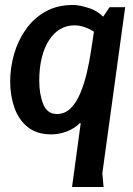

<svg xmlns="http://www.w3.org/2000/svg" viewBox="-20 -529 537 773"><path d="M421 -500H484L392 169L397 224H270L305 -33H301Q279 -11 248.5 0.5Q218 12 186 12Q128 12 91.5 -17.5Q55 -47 38 -95.5Q21 -144 21 -201Q21 -256 36.5 -310.5Q52 -365 83.5 -410Q115 -455 162.5 -482Q210 -509 274 -509Q300 -509 339.5 -496Q379 -483 406 -450V-365Q338 -427 280 -427Q248 -427 222 -411.5Q196 -396 177 -366.5Q158 -337 148 -296Q138 -255 138 -204Q138 -150 154 -110Q170 -70 209 -70Q241 -70 264 -92.5Q287 -115 303 -153Q319 -191 330 -238Q341 -285 348 -334L359 -407Z"/></svg>

Font: Rosario Light
Style: Bold Italic
Weight: 700
Italic angle: -8.05°
Version: Version 1.101; ttfautohint (v1.8.1.43-b0c9)